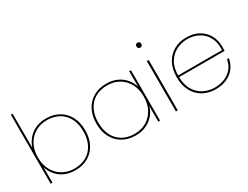

<svg xmlns="http://www.w3.org/2000/svg" viewBox="-69 -1257 2299 1782"><g transform="rotate(-30 1080.0 -366.5)"><path d="M104 -375Q120 -423 152.5 -462Q185 -501 234.5 -524Q284 -547 348 -547Q426 -547 485 -513.5Q544 -480 577.5 -418Q611 -356 611 -270Q611 -184 577.5 -122Q544 -60 485 -26.5Q426 7 348 7Q284 7 234 -16Q184 -39 151.5 -78Q119 -117 104 -165V0H85V-740H104ZM591 -270Q591 -351 561 -409Q531 -467 476.5 -498Q422 -529 348 -529Q278 -529 222.5 -497Q167 -465 135.5 -406.5Q104 -348 104 -270Q104 -192 135.5 -134Q167 -76 222.5 -43.5Q278 -11 348 -11Q422 -11 476.5 -42Q531 -73 561 -131.5Q591 -190 591 -270Z M731 -270Q731 -356 764.5 -418Q798 -480 857 -513.5Q916 -547 994 -547Q1059 -547 1108.5 -524Q1158 -501 1191 -462Q1224 -423 1238 -375V-540H1257V0H1238V-165Q1224 -117 1191 -78Q1158 -39 1108.5 -16Q1059 7 994 7Q916 7 857 -26.5Q798 -60 764.5 -122Q731 -184 731 -270ZM1238 -270Q1238 -348 1206.5 -406.5Q1175 -465 1120 -497Q1065 -529 994 -529Q920 -529 865.5 -498Q811 -467 781 -409Q751 -351 751 -270Q751 -190 781 -131.5Q811 -73 865.5 -42Q920 -11 994 -11Q1065 -11 1120 -43.5Q1175 -76 1206.5 -134Q1238 -192 1238 -270Z M1427 0V-540H1447V0ZM1437 -678Q1427 -678 1419 -685Q1411 -692 1411 -705Q1411 -718 1419 -725Q1427 -732 1437 -732Q1448 -732 1455.5 -725Q1463 -718 1463 -705Q1463 -692 1455.5 -685Q1448 -678 1437 -678Z M1602 -261V-279H2082Q2086 -344 2067.5 -391.5Q2049 -439 2015.5 -469.5Q1982 -500 1939.5 -514.5Q1897 -529 1852 -529Q1791 -529 1736 -502Q1681 -475 1646.5 -419Q1612 -363 1612 -275V-267Q1612 -179 1646.5 -122Q1681 -65 1736 -38Q1791 -11 1852 -11Q1942 -11 2004.5 -57Q2067 -103 2080 -183H2100Q2091 -128 2059 -85Q2027 -42 1974.5 -17.5Q1922 7 1852 7Q1777 7 1718 -26Q1659 -59 1625.5 -121Q1592 -183 1592 -270Q1592 -357 1625.5 -419Q1659 -481 1718 -514Q1777 -547 1852 -547Q1935 -547 1990 -512.5Q2045 -478 2072.5 -425Q2100 -372 2100 -315Q2100 -296 2100 -285.5Q2100 -275 2099 -261Z"/></g></svg>

Font: Poppins Variable
Style: Regular
Weight: 100
Designer: Jonny Pinhorn
Foundry: Indian Type Foundry
Version: Version 6.000